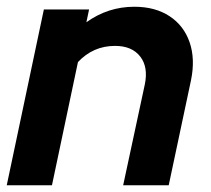

<svg xmlns="http://www.w3.org/2000/svg" viewBox="-22 -549 624 569"><path d="M-2 0 108 -521H242L234 -483Q298 -529 376 -529Q438 -529 480.5 -501Q523 -473 540 -423.5Q557 -374 544 -311L478 0H343L407 -298Q418 -350 393.5 -381.5Q369 -413 319 -413Q254 -413 209 -365L132 0Z"/></svg>

Font: Red Hat Display
Style: Bold Italic
Weight: 700
Italic angle: -12°
Designer: Pentagram, MCKL
Foundry: Pentagram, MCKL
Version: Version 1.023; ttfautohint (v1.8.3)